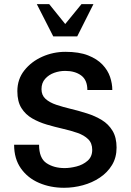

<svg xmlns="http://www.w3.org/2000/svg" viewBox="-20 -890 630 924"><path d="M520.5 -457H400.4Q400.4 -504.9 370.6 -526.9Q340.8 -548.8 293.9 -548.8Q266.6 -548.8 240.7 -539.6Q214.8 -530.3 197.3 -510.7Q179.7 -491.2 179.7 -460.9Q179.7 -431.6 199.2 -414.1Q218.8 -396.5 251 -385.7Q283.2 -375 321.8 -365.7Q360.4 -356.4 398.9 -344.2Q437.5 -332 469.7 -312.5Q502 -293 521.5 -260.7Q541 -228.5 541 -179.7Q541 -131.8 519 -95.7Q497.1 -59.6 460.4 -35.2Q423.8 -10.7 378.9 1.5Q334 13.7 288.1 13.7Q222.7 13.7 168 -9.8Q113.3 -33.2 80.6 -79.6Q47.9 -126 47.9 -193.4H168Q168 -128.9 203.6 -105Q239.3 -81.1 291 -81.1Q317.4 -81.1 348.1 -88.9Q378.9 -96.7 401.4 -116.2Q423.8 -135.7 423.8 -168.9Q423.8 -201.2 404.3 -220.2Q384.8 -239.3 352.5 -250.5Q320.3 -261.7 281.7 -270.5Q243.2 -279.3 205.1 -290.5Q167 -301.8 134.8 -320.3Q102.5 -338.9 83 -370.1Q63.5 -401.4 63.5 -451.2Q63.5 -508.8 97.2 -551.3Q130.9 -593.8 183.6 -617.2Q236.3 -640.6 294.9 -640.6Q360.4 -640.6 403.8 -623.5Q447.3 -606.4 473.1 -579.1Q499 -551.8 509.8 -519.5Q520.5 -487.3 520.5 -457ZM429.7 -870.1 351.6 -714.8H236.3L157.2 -870.1H216.8L293.9 -774.4L372.1 -870.1Z"/></svg>

Font: Namkio Khamti
Style: Bold
Weight: 700
Designer: Debbi Hosken
Foundry: SIL International
Version: Version 3.917